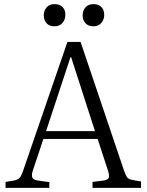

<svg xmlns="http://www.w3.org/2000/svg" viewBox="-20 -914 713 934"><path d="M7 0V-29L49 -36Q67 -40 75.5 -49Q84 -58 94 -88L308 -710H372L582 -88Q591 -62 598.5 -51.5Q606 -41 628 -38L666 -31V0H430V-29L485 -36Q505 -39 509 -49.5Q513 -60 505 -85L455 -238H191L141 -88Q133 -66 136.5 -52.5Q140 -39 163 -36L220 -28V0ZM204 -276H442L326 -636H323ZM434 -786Q410 -786 396 -801Q382 -816 382 -839Q382 -863 396 -878.5Q410 -894 435 -894Q459 -894 473 -880Q487 -866 487 -842Q487 -819 473 -802.5Q459 -786 434 -786ZM245 -786Q220 -786 206.5 -801Q193 -816 193 -839Q193 -863 207 -878.5Q221 -894 245 -894Q270 -894 284 -880Q298 -866 298 -842Q298 -819 284 -802.5Q270 -786 245 -786Z"/></svg>

Font: Literata 36pt Light
Style: Regular
Weight: 300
Designer: Latin by Veronika Burian and Jose Scaglione. Greek by Irene Vlachou. Cyrillic by Vera Evstafieva.
Foundry: TypeTogether
Version: Version 3.002